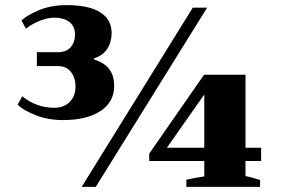

<svg xmlns="http://www.w3.org/2000/svg" viewBox="-20 -730 1101 750"><path d="M49 -321 67 -354Q122 -309 192 -309Q230 -309 252.5 -332Q275 -355 275 -392Q275 -425 257.5 -448.5Q240 -472 204 -472H124V-526H204Q240 -526 256.5 -546Q273 -566 273 -594Q273 -628 250.5 -644.5Q228 -661 193 -661Q166 -661 136 -649Q106 -637 81 -618L64 -650Q86 -671 133 -690.5Q180 -710 240 -710Q327 -710 371.5 -682Q416 -654 416 -601Q416 -566 399 -539.5Q382 -513 347 -502V-498Q388 -485 407 -459.5Q426 -434 426 -395Q426 -331 372 -296Q318 -261 226 -261Q166 -261 118 -280.5Q70 -300 49 -321ZM733 -700H789L354 0H299ZM708 -28Q733 -34 778 -41V-101H563V-130L777 -438H939V-153H1000V-101H939V-42Q954 -40 996 -27V0H708ZM778 -153V-361L632 -153Z"/></svg>

Font: Trirong ExtraBold
Style: Regular
Weight: 800
Designer: Katatrad Team
Foundry: CadsonDemak
Version: Version 1.001